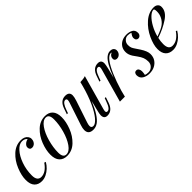

<svg xmlns="http://www.w3.org/2000/svg" viewBox="179 -1440 2365 2365"><g transform="rotate(-45 1361.5 -257.0)"><path d="M357.4 -362.8Q315.9 -362.8 315.9 -407.7Q315.9 -430.2 338.1 -450.9Q360.4 -471.7 391.1 -477.1Q369.6 -507.8 321.3 -507.8Q272.9 -507.8 223.4 -453.9Q173.8 -399.9 142.3 -311Q110.8 -222.2 110.8 -124Q110.8 -75.2 129.4 -51.5Q147.9 -27.8 181.2 -27.8Q262.2 -27.8 331.1 -127.9L351.1 -120.1Q305.7 -42.5 229.5 -4.9Q190.4 14.2 149.9 14.2Q88.4 14.2 53.2 -23.4Q18.1 -61 18.1 -137.5Q18.1 -213.9 56.2 -307.1Q94.2 -400.4 163.1 -464.1Q231.9 -527.8 319.8 -527.8Q383.3 -528.3 413.6 -488.3Q428.2 -468.8 428.2 -446Q428.2 -423.3 419.4 -404.8Q410.6 -386.2 394.3 -374.5Q377.9 -362.8 357.4 -362.8Z M736.3 -507.8Q685.1 -507.8 639.4 -442.9Q593.8 -377.9 566.4 -280.3Q539.1 -182.6 539.1 -94.2Q539.1 -5.9 596.2 -5.9Q647.5 -5.9 692.9 -70.8Q738.3 -135.7 765.6 -233.2Q793 -330.6 793 -419.2Q793 -507.8 736.3 -507.8ZM742.2 -527.8Q806.2 -527.8 842.5 -488.3Q878.9 -448.7 878.9 -370.6Q878.9 -292.5 844 -201.9Q809.1 -111.3 743.4 -48.6Q677.7 14.2 590.3 14.2Q526.4 14.2 489.7 -25.6Q453.1 -65.4 453.1 -143.6Q453.1 -221.7 488 -312.3Q522.9 -402.8 588.9 -465.3Q654.8 -527.8 742.2 -527.8Z M1292 14.2Q1234.9 14.2 1234.9 -47.9Q1234.9 -70.3 1249 -126L1280.8 -251.5Q1203.1 -63.5 1127.9 -11.7Q1089.8 14.6 1046.9 14.2Q962.4 14.2 962.4 -63Q962.4 -94.2 977.1 -137.2L1073.7 -429.2Q1081.5 -453.6 1081.5 -466.8Q1081.5 -491.2 1058.1 -491.2Q1016.1 -491.2 981 -389.2L967.8 -352.1H948.7L974.1 -424.8Q1009.3 -527.8 1094.7 -527.8Q1165 -527.8 1165 -465.8Q1165 -438.5 1148.9 -388.2L1053.7 -102.1Q1043.9 -72.8 1043.9 -52.2Q1043.9 -18.1 1078.9 -18.1Q1113.8 -18.1 1160.4 -73.7Q1207 -129.4 1252.2 -229Q1297.4 -328.6 1331.5 -454.6L1346.7 -514.2Q1403.8 -515.6 1438 -527.8L1314 -85Q1306.6 -59.6 1306.6 -45.9Q1306.6 -22.9 1328.4 -22.9Q1350.1 -22.9 1368.4 -46.6Q1386.7 -70.3 1405.8 -125L1418.9 -162.1H1438L1413.1 -88.9Q1377 14.2 1292 14.2Z M1875.5 -527.8Q1908.7 -527.8 1924.8 -512Q1940.9 -496.1 1940.9 -473.9Q1940.9 -451.7 1931.2 -435.1Q1909.7 -398.9 1870.6 -398.9Q1853 -398.9 1842 -408.4Q1831.1 -418 1831.1 -435.1Q1831.1 -480 1876 -499Q1872.1 -502.9 1864.7 -502.9Q1793.9 -502.9 1707 -302.7Q1666 -208 1628.9 -83.5L1607.9 0H1521L1640.6 -429.2Q1647.9 -454.1 1647.9 -468.3Q1647.9 -491.2 1626.2 -491.2Q1604.5 -491.2 1586.2 -467.5Q1567.9 -443.8 1548.8 -389.2L1535.6 -352.1H1516.6L1542 -424.8Q1577.1 -527.8 1662.6 -527.8Q1720.2 -527.8 1720.2 -469.7Q1720.2 -446.8 1706.1 -388.2L1673.8 -261.2Q1745.6 -452.1 1809.1 -502Q1842.3 -528.3 1875.5 -527.8Z M2030.8 -291.5Q2001.5 -336.9 2001.5 -382.3Q2001.5 -427.7 2022.2 -460Q2043 -492.2 2078.6 -510Q2114.3 -527.8 2161.4 -527.8Q2208.5 -527.8 2243.7 -508.5Q2278.8 -489.3 2278.8 -440.9Q2278.8 -414.1 2258.3 -397.5Q2247.6 -388.7 2231.4 -388.9Q2215.3 -389.2 2203.9 -400.9Q2192.4 -412.6 2192.4 -438Q2192.4 -463.4 2220.7 -498Q2200.7 -509.8 2166.5 -509.8Q2132.3 -509.8 2107.9 -484.4Q2083.5 -459 2083.5 -423.8Q2083.5 -388.7 2092.3 -369.9Q2101.1 -351.1 2117.7 -327.4Q2134.3 -303.7 2153.8 -273.4Q2202.6 -198.2 2202.6 -147.9Q2202.6 -97.7 2179.2 -61.8Q2155.8 -25.9 2116.5 -5.9Q2077.1 14.2 2025.1 14.2Q1973.1 14.2 1934.3 -10.3Q1895.5 -34.7 1895.5 -85Q1895.5 -102.5 1905 -116.2Q1914.6 -129.9 1935.8 -129.9Q1957 -129.9 1967.8 -111.8Q1978.5 -93.8 1978.5 -71.5Q1978.5 -49.3 1971.7 -15.1Q1990.2 -5.9 2026.6 -5.9Q2063 -5.9 2090.8 -33Q2118.7 -60.1 2118.7 -100.3Q2118.7 -140.6 2106.7 -171.4Q2094.7 -202.1 2068.6 -238Q2042.5 -273.9 2030.8 -291.5Z M2613.3 -508.8Q2581.1 -508.8 2541.5 -471.4Q2502 -434.1 2467.5 -371.8Q2433.1 -309.6 2415 -239.7Q2513.7 -274.4 2551 -303.7Q2588.4 -333 2608.9 -374.3Q2629.4 -415.5 2629.4 -462.2Q2629.4 -508.8 2613.3 -508.8ZM2437.5 14.2Q2375.5 14.2 2340.6 -22.2Q2305.7 -58.6 2305.7 -130.6Q2305.7 -202.6 2350.1 -298.1Q2394.5 -393.6 2470.5 -460.7Q2546.4 -527.8 2635.3 -527.8Q2667.5 -527.8 2688.5 -510.7Q2709.5 -493.7 2709.5 -461.9Q2709.5 -380.9 2619.1 -320.8Q2528.8 -260.7 2410.6 -220.7Q2399.4 -170.9 2399.4 -124Q2399.4 -27.8 2468.3 -27.8Q2553.7 -27.8 2622.6 -127.9L2638.7 -120.1Q2593.3 -42.5 2517.1 -4.9Q2478 14.2 2437.5 14.2Z"/></g></svg>

Font: PlayfairDisplay-Italic
Style: Italic
Weight: 400
Italic angle: -14°
Designer: Claus Eggers Sørensen
Foundry: Claus Eggers Sørensen
Version: Version 1.002;PS 001.002;hotconv 1.0.70;makeotf.lib2.5.58329